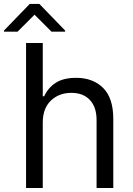

<svg xmlns="http://www.w3.org/2000/svg" viewBox="-54 -943 665 963"><path d="M160.5 -328.1V0H76.7V-727.3H160.5V-460.2H167.6Q186.8 -502.5 225.3 -527.5Q263.8 -552.6 328.1 -552.6Q411.9 -552.6 463.1 -502.1Q514.2 -451.7 514.2 -346.6V0H430.4V-340.9Q430.4 -405.9 396.8 -441.6Q363.3 -477.3 304 -477.3Q241.8 -477.3 201.2 -438.4Q160.5 -399.5 160.5 -328.1ZM34.1 -784.1 119.3 -869.3 204.5 -784.1H272.7V-789.8L143.5 -923.3H95.2L-34.1 -789.8V-784.1Z"/></svg>

Font: Inter UI
Style: Regular
Weight: 400
Designer: Rasmus Andersson
Foundry: rsms
Version: 3.2;8d6f07862